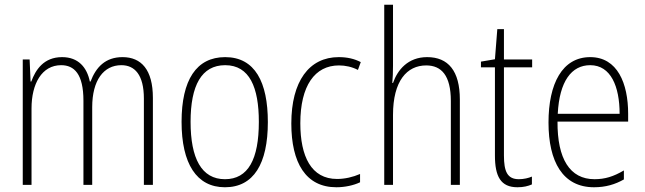

<svg xmlns="http://www.w3.org/2000/svg" viewBox="-20 -780 2719 810"><path d="M497 -539C425 -539 385 -497 362 -436H359C347 -495 311 -539 242 -539C164 -539 130 -485 112 -436H109L105 -529H76V0H113V-323C113 -426 156 -505 238 -505C293 -505 332 -468 332 -355V0H369V-328C369 -441 417 -505 492 -505C548 -505 587 -465 587 -364V0H625V-367C625 -486 576 -539 497 -539Z M1110 -265C1110 -433 1056 -539 930 -539C808 -539 746 -442 746 -266C746 -90 809 10 929 10C1050 10 1110 -89 1110 -265ZM784 -266C784 -419 830 -505 930 -505C1033 -505 1072 -411 1072 -266C1072 -108 1027 -24 929 -24C830 -24 784 -112 784 -266Z M1399 10C1435 10 1472 2 1499 -11V-46C1469 -33 1435 -25 1402 -25C1293 -25 1247 -120 1247 -260C1247 -418 1308 -504 1410 -504C1437 -504 1465 -498 1490 -485L1502 -518C1475 -532 1445 -539 1409 -539C1284 -539 1209 -437 1209 -259C1209 -93 1270 10 1399 10Z M1638 -503V-760H1601V0H1638V-295C1638 -439 1697 -504 1778 -504C1842 -504 1882 -462 1882 -354V0H1920V-360C1920 -481 1871 -539 1782 -539C1701 -539 1657 -485 1638 -430H1635C1637 -454 1638 -473 1638 -503Z M2169 -24C2120 -24 2106 -57 2106 -124V-496H2225V-529H2106V-657H2078L2068 -530L2009 -520V-496H2068V-124C2068 -36 2092 10 2163 10C2189 10 2208 5 2224 -2V-35C2210 -29 2190 -24 2169 -24Z M2470 -539C2352 -539 2294 -427 2294 -263C2294 -98 2354 10 2486 10C2535 10 2575 -2 2612 -23V-61C2568 -35 2532 -24 2488 -24C2384 -24 2331 -110 2332 -267H2630V-300C2630 -428 2585 -539 2470 -539ZM2470 -505C2557 -505 2594 -415 2594 -300H2333C2340 -437 2391 -505 2470 -505Z"/></svg>

Font: Noto Sans Myanmar UI Condensed ExtraLight
Style: Regular
Weight: 200
Width: 3
Designer: Monotype Design Team
Foundry: Monotype Imaging Inc.
Version: Version 2.103